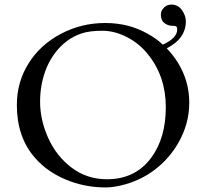

<svg xmlns="http://www.w3.org/2000/svg" viewBox="-20 -810 904 843"><path d="M444 13Q364 13 291 -13Q191 -49 131 -120Q54 -210 54 -349Q54 -449 105 -531Q156 -613 246.5 -661Q337 -709 441.5 -709Q546 -709 628 -662Q665 -642 695 -614Q758 -643 758 -680Q758 -691 753.5 -694Q749 -697 734 -697Q719 -697 703.5 -707.5Q688 -718 686.5 -740Q685 -762 697 -773Q709 -789 731 -790Q762 -790 779 -765.5Q796 -741 796 -717Q796 -640 712 -598Q739 -570 761 -535Q811 -454 811 -359.5Q811 -265 761.5 -180Q712 -95 626 -42Q583 -16 533 -1.5Q483 13 444 13ZM450 -23Q575 -23 645 -119Q708 -205 708 -339.5Q708 -474 630 -571Q593 -618 538.5 -646.5Q484 -675 428.5 -675Q373 -675 337.5 -663Q302 -651 273.5 -629.5Q245 -608 223 -579Q201 -550 186 -516Q156 -445 156 -364Q156 -283 192 -203.5Q228 -124 295 -73.5Q362 -23 450 -23Z"/></svg>

Font: Cardo
Style: Regular
Weight: 400
Designer: David J. Perry
Foundry: David J. Perry
Version: Version 1.0451